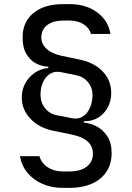

<svg xmlns="http://www.w3.org/2000/svg" viewBox="-20 -760 640 934"><path d="M285 154Q231 154 186.5 134.5Q142 115 113.5 80.5Q85 46 77 0H172Q181 33 212 53.5Q243 74 285 74H315Q372 74 402 50.5Q432 27 432 -12Q432 -84 331 -105L239 -124Q170 -138 128 -182.5Q86 -227 86 -285Q86 -342 123 -383Q160 -424 215 -429V-436Q188 -436 159 -449.5Q130 -463 110 -494.5Q90 -526 90 -579Q90 -653 142.5 -696.5Q195 -740 289 -740H319Q398 -740 452.5 -700Q507 -660 517 -595H422Q415 -624 386.5 -642Q358 -660 319 -660H289Q238 -660 209.5 -638Q181 -616 181 -578Q181 -546 206.5 -522.5Q232 -499 278 -489L368 -470Q439 -455 480 -412Q521 -369 521 -308Q521 -250 484.5 -210Q448 -170 388 -170V-163Q417 -162 448.5 -146Q480 -130 501.5 -98Q523 -66 523 -15Q523 63 468 108.5Q413 154 315 154ZM330 -185Q360 -179 382.5 -193Q405 -207 417.5 -235.5Q430 -264 430 -299Q430 -334 408 -360.5Q386 -387 351 -394L277 -409Q247 -415 224.5 -401.5Q202 -388 189.5 -361Q177 -334 177 -300Q177 -262 198.5 -234.5Q220 -207 254 -200Z"/></svg>

Font: Liga JetBrainsMono Nerd Font
Style: Regular
Weight: 400
Designer: Philipp Nurullin, Konstantin Bulenkov
Foundry: JetBrains
Version: Version 2.225; ttfautohint (v1.8.3)